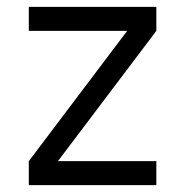

<svg xmlns="http://www.w3.org/2000/svg" viewBox="-20 -540 540 560"><path d="M64 0V-70L351 -450H64V-520H436V-450L149 -70H436V0Z"/></svg>

Font: Iosevka Custom
Style: Regular
Weight: 400
Monospace: yes
Designer: Belleve Invis
Foundry: Belleve Invis
Version: Version 32.5.0; ttfautohint (v1.8.4)